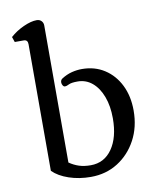

<svg xmlns="http://www.w3.org/2000/svg" viewBox="-88 -850 766 933"><g transform="rotate(-10 295.0 -384.0)"><path d="M285 14Q227 14 177 -3Q127 -20 98 -49V-674Q98 -696 78 -696H34L25 -722Q54 -748 91.5 -765Q129 -782 157 -782Q171 -782 180 -773Q189 -764 189 -750V-74Q212 -58 237 -50Q262 -42 294 -42Q361 -42 400 -98Q439 -154 439 -248Q439 -309 421.5 -355.5Q404 -402 373 -428Q342 -454 301 -454Q270 -454 257.5 -447.5Q245 -441 237 -441Q231 -441 226.5 -448Q222 -455 222 -463Q222 -475 231 -481Q256 -497 281.5 -503.5Q307 -510 332 -510Q395 -510 443 -479Q491 -448 518 -393.5Q545 -339 545 -268Q545 -187 511 -123.5Q477 -60 418.5 -23Q360 14 285 14Z"/></g></svg>

Font: Gabriela
Style: Regular
Weight: 400
Designer: Eduardo Rodriguez Tunni
Foundry: Eduardo Rodriguez Tunni
Version: Version 2.001;gftools[0.9.26]